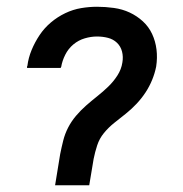

<svg xmlns="http://www.w3.org/2000/svg" viewBox="-20 -548 540 568"><path d="M143 0 158 -92Q162 -112 167 -132Q172 -152 181.5 -170.5Q191 -189 205 -205.5Q219 -222 235 -236Q251 -250 268 -263.5Q285 -277 300.5 -292Q316 -307 327.5 -325Q339 -343 342 -363Q345 -380 341 -395.5Q337 -411 326 -421.5Q315 -432 299.5 -436Q284 -440 267 -440Q249 -440 230.5 -434.5Q212 -429 197 -416.5Q182 -404 173 -386Q164 -368 161 -350Q160 -350 160 -349Q160 -348 160 -347H60Q60 -349 60 -350.5Q60 -352 61 -353Q64 -377 73.5 -400Q83 -423 97 -444Q111 -465 130.5 -481.5Q150 -498 173 -509Q196 -520 220 -524Q244 -528 267 -528Q292 -528 317 -524.5Q342 -521 363.5 -511Q385 -501 402.5 -485Q420 -469 430 -447.5Q440 -426 443 -401.5Q446 -377 442 -351Q438 -331 430 -311.5Q422 -292 410.5 -274.5Q399 -257 384 -241Q369 -225 352 -211.5Q335 -198 318 -184.5Q301 -171 287.5 -154.5Q274 -138 267.5 -118Q261 -98 257 -78L244 0Z"/></svg>

Font: Iosevka SS04 Semibold
Style: Italic
Weight: 600
Italic angle: -9°
Monospace: yes
Designer: Belleve Invis
Foundry: Belleve Invis
Version: Version 19.0.0; ttfautohint (v1.8.4)